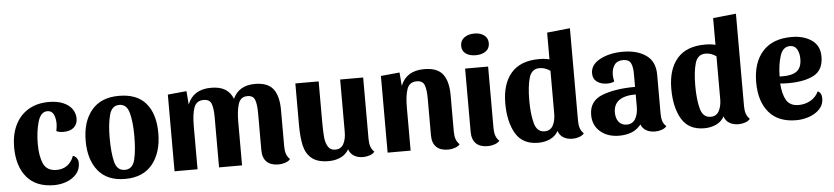

<svg xmlns="http://www.w3.org/2000/svg" viewBox="-44 -993 5522 1272"><g transform="rotate(-5 2716.5 -357.0)"><path d="M188 -259Q188 -176 211 -126.5Q234 -77 298 -77Q340 -77 369.5 -99Q399 -121 413 -161Q430 -155 439 -141.5Q448 -128 448 -110Q448 -68 423 -38.5Q398 -9 358 6.5Q318 22 273 22Q154 22 92 -51Q30 -124 30 -251Q30 -334 60 -397Q90 -460 147.5 -495Q205 -530 285 -530Q341 -530 380.5 -513Q420 -496 439.5 -467.5Q459 -439 459 -405Q459 -368 434.5 -346Q410 -324 364 -324Q352 -324 338.5 -326.5Q325 -329 318 -334Q324 -364 324 -381Q324 -419 311.5 -444.5Q299 -470 270 -470Q225 -470 206.5 -404.5Q188 -339 188 -259Z M990 -262Q990 -133 927.5 -55.5Q865 22 745 22Q627 22 566.5 -52Q506 -126 506 -252Q506 -379 568.5 -454.5Q631 -530 751 -530Q871 -530 930.5 -459.5Q990 -389 990 -262ZM830 -257Q830 -349 814 -409.5Q798 -470 748 -470Q698 -470 682 -409Q666 -348 666 -257Q666 -160 681 -99Q696 -38 748 -38Q800 -38 815 -99Q830 -160 830 -257Z M1207 -432Q1245 -530 1364 -530Q1422 -530 1457 -508.5Q1492 -487 1509 -444Q1549 -530 1655 -530Q1741 -530 1777 -483Q1813 -436 1813 -342V-100Q1813 -72 1820 -51Q1827 -30 1844 -14Q1833 0 1810.5 7.5Q1788 15 1766 15Q1714 15 1687 -11.5Q1660 -38 1660 -90V-334Q1660 -392 1649 -423Q1638 -454 1599 -454Q1553 -454 1538.5 -408Q1524 -362 1524 -290V0H1371V-334Q1371 -392 1359.5 -423Q1348 -454 1308 -454Q1259 -454 1243.5 -409Q1228 -364 1228 -290V0H1075V-510L1200 -522Z M2405 -14Q2394 0 2372.5 7.5Q2351 15 2329 15Q2292 15 2267.5 -0.5Q2243 -16 2233 -45Q2214 -11 2178.5 5.5Q2143 22 2099 22Q2026 22 1987.5 -9Q1949 -40 1936 -95Q1923 -150 1923 -236V-510H2078V-241Q2078 -178 2081.5 -139.5Q2085 -101 2100.5 -75.5Q2116 -50 2148 -50Q2187 -50 2204 -82Q2221 -114 2221 -162V-510H2374V-100Q2374 -72 2381 -51Q2388 -30 2405 -14Z M2624 -432Q2662 -530 2781 -530Q2868 -530 2904.5 -483Q2941 -436 2941 -342V-100Q2941 -72 2948 -51Q2955 -30 2972 -14Q2961 0 2938.5 7.5Q2916 15 2894 15Q2842 15 2815 -11.5Q2788 -38 2788 -90V-334Q2788 -392 2776.5 -423Q2765 -454 2725 -454Q2676 -454 2660.5 -409Q2645 -364 2645 -290V0H2492V-510L2617 -522Z M3223 -664Q3223 -629 3197 -610.5Q3171 -592 3130 -592Q3089 -592 3064 -610Q3039 -628 3039 -662Q3039 -697 3065.5 -716.5Q3092 -736 3133 -736Q3173 -736 3198 -717Q3223 -698 3223 -664ZM3236 -14Q3225 0 3202.5 7.5Q3180 15 3158 15Q3106 15 3079 -11.5Q3052 -38 3052 -90V-510H3205V-100Q3205 -72 3212 -51Q3219 -30 3236 -14Z M3798 -14Q3787 0 3765.5 7.5Q3744 15 3722 15Q3685 15 3660 -0.5Q3635 -16 3626 -45Q3607 -11 3571.5 5.5Q3536 22 3492 22Q3389 22 3343 -55.5Q3297 -133 3297 -257Q3297 -386 3359 -458Q3421 -530 3545 -530Q3586 -530 3614 -522V-700L3767 -716V-100Q3767 -72 3774 -51Q3781 -30 3798 -14ZM3543 -470Q3490 -470 3473.5 -412.5Q3457 -355 3457 -262Q3457 -171 3473.5 -110.5Q3490 -50 3541 -50Q3579 -50 3596.5 -82Q3614 -114 3614 -160V-446Q3580 -470 3543 -470Z M4030 22Q3955 22 3906 -19.5Q3857 -61 3857 -131Q3857 -224 3944 -257.5Q4031 -291 4163 -291V-378Q4163 -425 4150 -450Q4137 -475 4099 -475Q4060 -475 4041.5 -449Q4023 -423 4023 -384Q4023 -360 4029 -339Q4021 -334 4007 -331.5Q3993 -329 3982 -329Q3941 -329 3914 -348.5Q3887 -368 3887 -405Q3887 -463 3950.5 -496.5Q4014 -530 4102 -530Q4198 -530 4257 -488Q4316 -446 4316 -359V-100Q4316 -71 4322.5 -50Q4329 -29 4347 -14Q4336 0 4314.5 7.5Q4293 15 4271 15Q4235 15 4210.5 0.5Q4186 -14 4177 -40Q4149 -6 4113 8Q4077 22 4030 22ZM4163 -157V-241Q4015 -241 4015 -133Q4015 -95 4033.5 -71Q4052 -47 4087 -47Q4126 -47 4144.5 -79Q4163 -111 4163 -157Z M4902 -14Q4891 0 4869.5 7.5Q4848 15 4826 15Q4789 15 4764 -0.5Q4739 -16 4730 -45Q4711 -11 4675.5 5.5Q4640 22 4596 22Q4493 22 4447 -55.5Q4401 -133 4401 -257Q4401 -386 4463 -458Q4525 -530 4649 -530Q4690 -530 4718 -522V-700L4871 -716V-100Q4871 -72 4878 -51Q4885 -30 4902 -14ZM4647 -470Q4594 -470 4577.5 -412.5Q4561 -355 4561 -262Q4561 -171 4577.5 -110.5Q4594 -50 4645 -50Q4683 -50 4700.5 -82Q4718 -114 4718 -160V-446Q4684 -470 4647 -470Z M5392 -107Q5392 -66 5365 -37Q5338 -8 5295.5 7Q5253 22 5208 22Q5089 22 5027 -51Q4965 -124 4965 -251Q4965 -382 5031.5 -456Q5098 -530 5224 -530Q5305 -530 5358 -493Q5411 -456 5411 -384Q5411 -295 5348 -261Q5285 -227 5176 -227Q5142 -227 5123 -230Q5127 -159 5151 -118Q5175 -77 5233 -77Q5276 -77 5312 -97.5Q5348 -118 5366 -156Q5392 -144 5392 -107ZM5123 -276H5143Q5206 -275 5238 -299Q5270 -323 5270 -381Q5270 -419 5255 -445Q5240 -471 5209 -471Q5161 -471 5142.5 -412.5Q5124 -354 5123 -276Z"/></g></svg>

Font: Sansita
Style: Bold
Weight: 700
Designer: Pablo Cosgaya
Foundry: Omnibus-Type
Version: Version 1.006